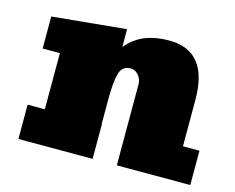

<svg xmlns="http://www.w3.org/2000/svg" viewBox="-80 -648 932 763"><g transform="rotate(15 385.5 -266.5)"><path d="M689.9 -332V-141.1H757.8V0H455.6V-333Q455.6 -354 442.1 -370.1Q428.7 -386.2 409.7 -386.2Q374 -386.2 364.7 -350.6Q355 -314 355 -248V-141.1H356V0H50.8V-141.1H121.6V-372.1H50.8V-503.9L355 -533.2V-460Q388.7 -500 431.6 -516.6Q474.6 -533.2 528.8 -533.2Q689.9 -533.2 689.9 -332Z"/></g></svg>

Font: Angkor
Style: Regular
Weight: 400
Designer: Danh Hong
Foundry: Danh Hong
Version: Version 8.000; ttfautohint (v1.8.3)